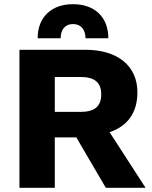

<svg xmlns="http://www.w3.org/2000/svg" viewBox="-20 -898 729 918"><path d="M498 -715C498 -816 433 -878 329 -878C226 -878 160 -816 160 -715H270C270 -755 290 -783 329 -783C369 -783 388 -755 389 -715ZM388 -660H73V0H242V-241H345L486 0H676L504 -266C590 -295 637 -359 637 -457C637 -581 545 -660 388 -660ZM364 -363H242V-530H364C431 -530 464 -505 464 -447C464 -388 431 -363 364 -363Z"/></svg>

Font: Work Sans
Style: Bold
Weight: 700
Designer: Wei Huang
Foundry: Wei Huang
Version: Version 2.012